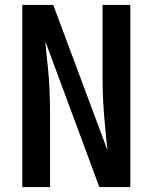

<svg xmlns="http://www.w3.org/2000/svg" viewBox="-20 -755 616 775"><path d="M70 0H182V-294Q182 -342 180 -390.5Q178 -439 173 -487L167 -542Q166 -553 165 -564.5Q164 -576 163 -588L381 0H506V-735H394V-441Q394 -393 396.5 -344.5Q399 -296 404 -248L409 -193Q410 -182 411.5 -170.5Q413 -159 414 -148L195 -735H70Z"/></svg>

Font: Iosevka Sparkle Semibold
Style: Regular
Weight: 600
Designer: Belleve Invis
Foundry: Belleve Invis
Version: Version 4.5.0; ttfautohint (v1.8.3)